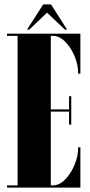

<svg xmlns="http://www.w3.org/2000/svg" viewBox="-20 -853 410 873"><path d="M12 0V-10H60V-690H12V-700H345.5V-518H335.5Q335.5 -558.5 318.8 -598.2Q302 -638 275.8 -664Q249.5 -690 220 -690H211V-355.5H294V-415.5H304V-286.5H294V-345.5H211V-10H220Q249.5 -10 275.8 -36.5Q302 -63 318.8 -103Q335.5 -143 335.5 -183.5H345.5V0ZM103 -718.5 176.5 -833H212L285 -718.5H275L194 -795.5L113 -718.5Z"/></svg>

Font: Imbue 100pt Black
Style: Regular
Weight: 900
Designer: Tyler Finck
Foundry: Etcetera Type Company
Version: Version 1.102; ttfautohint (v1.8.3)